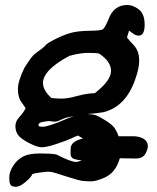

<svg xmlns="http://www.w3.org/2000/svg" viewBox="-20 -547 621 759"><path d="M272 -87.4Q238.8 -83 223.4 -74.7Q208 -66.4 200.2 -66.4H190.9L172.4 -68.4H170.4L154.8 -65.9Q132.8 -64 131.8 -52.7L134.8 -47.4Q138.7 -45.9 150.4 -45.9Q162.1 -45.9 207 -62Q253.9 -82.5 272 -87.4ZM516.1 79.6 457 78.6Q455.6 78.6 453.6 78.6Q437.5 136.7 391.1 156.2Q357.9 169.9 341.8 169.9Q325.7 169.9 309.3 168.5Q293 167 243.2 150.9Q193.4 134.8 186 133.3Q178.7 131.8 169.7 131.8Q160.6 131.8 137.7 135Q114.7 138.2 107.9 141.1Q104.5 152.3 81.5 171.9Q58.6 191.4 43 191.4Q27.3 191.4 22 184.1Q16.6 176.8 16.6 154.3Q16.6 131.8 32.7 107.4Q48.8 83 72.3 71.3Q95.7 59.6 138.9 59.6Q182.1 59.6 202.6 63.5Q259.8 93.3 281.7 93.3Q286.1 93.3 303.2 86.9Q272.5 84 265.6 77.4Q258.8 70.8 258.8 61Q258.8 51.3 259.3 39.1Q260.7 11.7 308.1 0.5Q299.3 -4.9 288.1 -11.2Q279.8 -8.3 262.9 -0.2Q246.1 7.8 205.1 21.5Q164.1 35.2 145.5 35.2Q127 35.2 94.2 18.1Q61.5 1 51.3 -13.7Q41 -28.3 41 -47.4Q41 -66.4 52.7 -79.6Q75.7 -105.5 81.1 -119.1Q79.1 -123.5 64.9 -142.8Q50.8 -162.1 50.8 -194.3Q50.8 -226.6 76.7 -279.3L77.1 -279.8Q105.5 -325.2 117.7 -334Q155.3 -360.8 160.4 -368.4Q165.5 -376 200 -393.1Q234.4 -410.2 262 -417.5Q289.6 -424.8 334 -425.3Q378.4 -425.8 386.5 -431.2Q394.5 -436.5 408.2 -468.8Q428.7 -527.3 483.4 -527.3Q505.9 -527.3 528.8 -509.8Q551.8 -492.2 551.8 -449.2Q551.8 -406.2 528.3 -406.2Q516.6 -406.2 505.9 -414.6Q495.1 -422.9 490.2 -425.8L481.9 -398.9Q486.8 -391.6 508.5 -368.7Q530.3 -345.7 530.3 -308.1V-307.1Q530.3 -276.4 513.7 -231Q476.6 -125.5 389.2 -103.5Q375.5 -100.6 324.7 -96.2Q344.7 -95.7 357.7 -91.6Q370.6 -87.4 397.7 -70.6Q424.8 -53.7 434.6 -38.3Q444.3 -22.9 448.7 -8.3H513.2Q563.5 -3.4 564.5 30.8Q564.5 43.5 554.4 61.5Q544.4 79.6 516.1 79.6ZM370.6 -335.9Q356.4 -337.9 326.9 -337.9Q297.4 -337.9 254.4 -326.2Q149.9 -270.5 149.9 -218.8Q149.9 -189.9 183.1 -159.7Q200.2 -157.2 224.1 -157.2Q248 -157.2 284.7 -167.5Q321.3 -177.7 355 -178.7Q418.9 -228.5 418.9 -266.6Q418.9 -304.7 370.6 -335.9Z"/></svg>

Font: Drukaatie burti
Style: Demi
Weight: 600
Version: Version 0.14